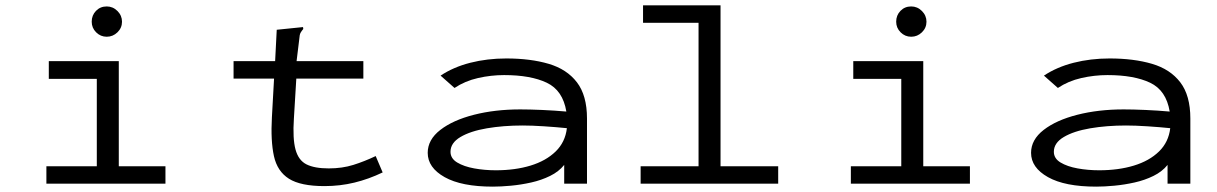

<svg xmlns="http://www.w3.org/2000/svg" viewBox="-20 -685 4540 716"><path d="M153 0V-65H341V-391H162V-457H423V-65H597V0ZM378 -548Q355 -548 338.5 -564.5Q322 -581 322 -604Q322 -628 338 -644.5Q354 -661 378 -661Q401 -661 418 -644Q435 -627 435 -604Q435 -581 418 -564.5Q401 -548 378 -548Z M1190 9Q1101 9 1057.5 -18.5Q1014 -46 1001.5 -103Q989 -160 994 -248L1002 -392H851V-457H1006L1012 -574L1100 -583L1110 -584L1111 -577Q1105 -570 1101 -563Q1097 -556 1096 -539L1086 -457H1335V-392H1085L1076 -243Q1071 -168 1082 -127.5Q1093 -87 1123 -72Q1153 -57 1206 -57Q1256 -57 1297.5 -70Q1339 -83 1381 -103L1407 -42Q1355 -17 1301.5 -4Q1248 9 1190 9Z M1818 11Q1701 11 1638 -24.5Q1575 -60 1575 -115Q1575 -164 1622 -200.5Q1669 -237 1747.5 -257Q1826 -277 1920 -277Q1955 -277 2001 -275Q2047 -273 2092 -269Q2079 -348 2019 -376.5Q1959 -405 1860 -405Q1811 -405 1762.5 -394Q1714 -383 1675 -357L1623 -403Q1671 -435 1734 -451Q1797 -467 1868 -467Q1958 -467 2026 -447Q2094 -427 2131.5 -378Q2169 -329 2169 -243V0H2084V-70Q2064 -45 2031.5 -29Q1999 -13 1961 -4.5Q1923 4 1885.5 7.5Q1848 11 1818 11ZM1660 -119Q1660 -94 1685 -79Q1710 -64 1748.5 -57Q1787 -50 1829 -50Q1901 -50 1958.5 -67.5Q2016 -85 2052 -120Q2088 -155 2094 -207Q2055 -211 2009 -214Q1963 -217 1929 -217Q1857 -217 1795.5 -206.5Q1734 -196 1697 -174Q1660 -152 1660 -119Z M2369 0V-65H2585V-600H2378V-665H2667V-65H2882V0Z M3153 0V-65H3341V-391H3162V-457H3423V-65H3597V0ZM3378 -548Q3355 -548 3338.5 -564.5Q3322 -581 3322 -604Q3322 -628 3338 -644.5Q3354 -661 3378 -661Q3401 -661 3418 -644Q3435 -627 3435 -604Q3435 -581 3418 -564.5Q3401 -548 3378 -548Z M4068 11Q3951 11 3888 -24.5Q3825 -60 3825 -115Q3825 -164 3872 -200.5Q3919 -237 3997.5 -257Q4076 -277 4170 -277Q4205 -277 4251 -275Q4297 -273 4342 -269Q4329 -348 4269 -376.5Q4209 -405 4110 -405Q4061 -405 4012.5 -394Q3964 -383 3925 -357L3873 -403Q3921 -435 3984 -451Q4047 -467 4118 -467Q4208 -467 4276 -447Q4344 -427 4381.5 -378Q4419 -329 4419 -243V0H4334V-70Q4314 -45 4281.5 -29Q4249 -13 4211 -4.5Q4173 4 4135.5 7.5Q4098 11 4068 11ZM3910 -119Q3910 -94 3935 -79Q3960 -64 3998.5 -57Q4037 -50 4079 -50Q4151 -50 4208.5 -67.5Q4266 -85 4302 -120Q4338 -155 4344 -207Q4305 -211 4259 -214Q4213 -217 4179 -217Q4107 -217 4045.5 -206.5Q3984 -196 3947 -174Q3910 -152 3910 -119Z"/></svg>

Font: Inconsolata ExtraExpanded
Style: Regular
Weight: 400
Width: 8
Monospace: yes
Designer: Raph Levien, Cyreal, Brenton Simpson
Foundry: Raph Levien, Cyreal, Google
Version: Version 3.000; ttfautohint (v1.8.2.53-6de2)